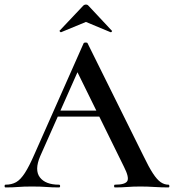

<svg xmlns="http://www.w3.org/2000/svg" viewBox="-26 -820 761 840"><path d="M216 -310 231 -336H437L444 -310ZM711 -12Q715 -12 715 -6Q715 0 711 0Q681 0 649.5 -2Q618 -4 589 -4Q556 -4 531.5 -2Q507 0 477 0Q473 0 473 -6Q473 -12 477 -12Q522 -12 531 -28Q540 -44 516 -91L307 -516L348 -583L150 -137Q124 -76 148.5 -44Q173 -12 232 -12Q237 -12 237 -6Q237 0 232 0Q202 0 177 -2Q152 -4 114 -4Q76 -4 53.5 -2Q31 0 -2 0Q-6 0 -6 -6Q-6 -12 -2 -12Q25 -12 44.5 -23Q64 -34 83 -63.5Q102 -93 125 -146L340 -631Q342 -634 349 -634Q356 -634 357 -631L602 -137Q625 -89 643 -61.5Q661 -34 677 -23Q693 -12 711 -12ZM235 -686 338 -795Q343 -800 350 -800Q357 -800 361 -795L463 -686Q466 -685 463 -681.5Q460 -678 458 -679L350 -724L241 -679Q240 -678 236.5 -681.5Q233 -685 235 -686Z"/></svg>

Font: Cormorant Light SemiBold
Style: Regular
Weight: 600
Version: Version 4.000